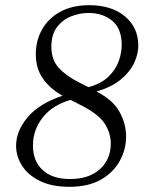

<svg xmlns="http://www.w3.org/2000/svg" viewBox="-20 -710 578 740"><path d="M466 -183Q466 -135 442 -90.5Q418 -46 369.5 -18Q321 10 247 10Q181 10 135 -12Q89 -34 65.5 -70.5Q42 -107 42 -148Q42 -205 86.5 -258Q131 -311 221 -341Q173 -368 145.5 -407Q118 -446 118 -501Q118 -554 142.5 -597Q167 -640 213 -665Q259 -690 324 -690Q410 -690 461.5 -647Q513 -604 513 -534Q513 -502 497 -467.5Q481 -433 446 -404Q411 -375 352 -357Q414 -326 440 -280Q466 -234 466 -183ZM285 -392 321 -374Q371 -388 398.5 -415Q426 -442 437.5 -474Q449 -506 449 -537Q449 -600 412.5 -630Q376 -660 322 -660Q286 -660 253 -646.5Q220 -633 199 -604.5Q178 -576 178 -530Q178 -480 206 -449Q234 -418 285 -392ZM107 -149Q107 -89 144.5 -54.5Q182 -20 250 -20Q323 -20 365 -58Q407 -96 407 -157Q407 -196 384.5 -232Q362 -268 299 -301L252 -325Q182 -305 144.5 -257Q107 -209 107 -149Z"/></svg>

Font: Inria Serif Light
Style: Italic
Weight: 300
Italic angle: -10°
Designer: Black Foundry Team
Foundry: Black Foundry
Version: Version 1.000; ttfautohint (v1.8.3)